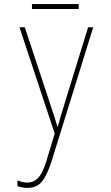

<svg xmlns="http://www.w3.org/2000/svg" viewBox="-20 -661 540 937"><path d="M114 256Q89 256 65 247V220Q76 224 88.5 227Q101 230 114 230Q143 230 165 208.5Q187 187 206 126L247 -9L75 -528H101L224 -156Q240 -108 248 -83.5Q256 -59 260 -43H262Q269 -69 277 -96Q285 -123 295 -155L410 -528H435L232 125Q211 192 185.5 224Q160 256 114 256ZM136 -617V-641H364V-617Z"/></svg>

Font: Noto Sans Mono ExtraCondensed Thin
Style: Regular
Weight: 100
Width: 2
Designer: Monotype Design Team
Foundry: Monotype Imaging Inc.
Version: Version 2.014; ttfautohint (v1.8.4.7-5d5b)